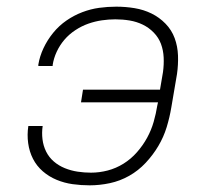

<svg xmlns="http://www.w3.org/2000/svg" viewBox="-20 -548 640 576"><path d="M249 8Q223 8 198 4.5Q173 1 150 -8.5Q127 -18 108.5 -34Q90 -50 79 -71.5Q68 -93 64.5 -118.5Q61 -144 65 -170H108Q105 -150 107.5 -130Q110 -110 118.5 -93Q127 -76 141.5 -63.5Q156 -51 174.5 -43.5Q193 -36 213 -33Q233 -30 253 -30Q278 -30 303 -36.5Q328 -43 350.5 -57Q373 -71 391 -91.5Q409 -112 421.5 -135Q434 -158 441 -182.5Q448 -207 452 -232L454 -241H223L229 -279H460L469 -332Q472 -354 471 -375.5Q470 -397 463 -416Q456 -435 441.5 -450Q427 -465 408.5 -474Q390 -483 369 -486.5Q348 -490 326 -490Q306 -490 285.5 -487Q265 -484 245 -477Q225 -470 206 -457.5Q187 -445 173 -428.5Q159 -412 150 -392.5Q141 -373 138 -353V-350H95V-354Q99 -379 110.5 -403.5Q122 -428 139.5 -449.5Q157 -471 179.5 -486.5Q202 -502 227 -511.5Q252 -521 277.5 -524.5Q303 -528 329 -528Q357 -528 384 -523.5Q411 -519 434.5 -507.5Q458 -496 476.5 -477Q495 -458 504 -433.5Q513 -409 514 -381.5Q515 -354 511 -326L494 -226Q489 -196 480 -166.5Q471 -137 455 -110Q439 -83 417 -59.5Q395 -36 367.5 -20.5Q340 -5 309.5 1.5Q279 8 249 8Z"/></svg>

Font: Iosevka Aile Extralight
Style: Italic
Weight: 200
Italic angle: -9°
Designer: Belleve Invis
Foundry: Belleve Invis
Version: Version 31.1.0; ttfautohint (v1.8.4)